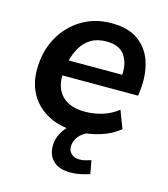

<svg xmlns="http://www.w3.org/2000/svg" viewBox="-105 -582 753 860"><g transform="rotate(15 271.5 -152.0)"><path d="M280 10Q206 10 151.5 -17.5Q97 -45 67 -95Q37 -145 37 -212Q37 -294 71.5 -358.5Q106 -423 167 -461Q228 -499 307 -499Q387 -499 434 -463.5Q481 -428 498.5 -369.5Q516 -311 508 -242L505 -216H154Q152 -155 188 -120Q224 -85 291 -85Q335 -85 374.5 -97.5Q414 -110 445 -135L476 -53Q441 -23 388.5 -6.5Q336 10 280 10ZM306 -414Q264 -414 235 -396.5Q206 -379 189 -350Q172 -321 164 -288H412Q416 -342 391 -378Q366 -414 306 -414ZM300 195Q249 195 221.5 169.5Q194 144 194 101Q194 53 226 15Q258 -23 307 -42L340 0Q305 14 289 36Q273 58 273 81Q273 102 287 115Q301 128 324 128Q338 128 350.5 125Q363 122 378 117L389 179Q366 186 345 190.5Q324 195 300 195Z"/></g></svg>

Font: Nunito Sans
Style: Bold Italic
Weight: 700
Italic angle: -9°
Designer: Vernon Adams
Foundry: Vernon Adams
Version: Version 3.006; ttfautohint (v1.8.3)